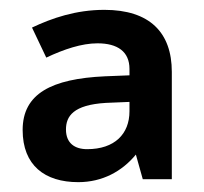

<svg xmlns="http://www.w3.org/2000/svg" viewBox="-20 -742 414 390"><path d="M192 -722C134 -722 85 -705 45 -686L74 -625C110 -642 146 -654 178 -654C219 -654 243 -637 243 -602V-589L193 -587C85 -582 26 -552 26 -478C26 -406 71 -372 139 -372C188 -372 228 -394 256 -428L270 -378H329V-596C329 -676 284 -722 192 -722ZM195 -533 243 -535V-516C243 -470 213 -439 157 -439C132 -439 114 -451 114 -479C114 -506 129 -529 195 -533Z"/></svg>

Font: Noto Kufi Arabic SemiBold
Style: Regular
Weight: 600
Designer: Monotype Design Team, David Williams, Khaled Hosny
Foundry: Google LLC
Version: Version 2.109